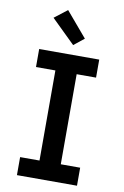

<svg xmlns="http://www.w3.org/2000/svg" viewBox="-105 -1043 710 1102"><g transform="rotate(10 250.0 -492.0)"><path d="M75 0V-105H188V-630H75V-735H425V-630H312V-105H425V0ZM263 -791 125 -926 200 -984 323 -839Z"/></g></svg>

Font: Iosevka SS18 Extrabold
Style: Regular
Weight: 800
Monospace: yes
Designer: Belleve Invis
Foundry: Belleve Invis
Version: Version 25.1.1; ttfautohint (v1.8.4)